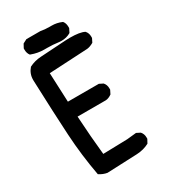

<svg xmlns="http://www.w3.org/2000/svg" viewBox="-204 -930 909 1034"><g transform="rotate(-30 250.0 -413.0)"><path d="M163.1 -335Q170.9 -202.1 182.6 -91.8L334 -95.7L391.6 -101.6L415 -89.8Q428.7 -74.2 428.7 -52.7Q428.7 -49.8 428.7 -43.9L416 -20.5Q380.9 -2 338.9 0L151.4 7.8Q127 3.9 102.5 -11.7Q78.1 -143.6 70.3 -275.9Q62.5 -408.2 54.7 -621.1Q54.7 -624 54.7 -627Q54.7 -664.1 80.1 -693.4Q114.3 -710.9 153.3 -712.9Q190.4 -714.8 254.4 -719.2Q318.4 -723.6 338.9 -723.6Q401.4 -723.6 428.7 -709Q442.4 -693.4 442.4 -671.9Q442.4 -668.9 442.4 -663.1L430.7 -639.6Q409.2 -627 390.6 -625L150.4 -612.3L158.2 -430.7H350.6L374 -418.9Q387.7 -403.3 387.7 -381.8Q387.7 -378.9 387.7 -373L376 -349.6Q356.4 -335.9 338.9 -335ZM272.5 -829.1H287.1Q319.3 -829.1 348.6 -816.4L350.6 -815.4Q362.3 -800.8 362.3 -779.3Q362.3 -776.4 362.3 -770.5L350.6 -747.1L347.7 -745.1Q323.2 -731.4 293 -731.4Q284.2 -731.4 277.3 -732.4Q241.2 -737.3 206.1 -737.3H188.5Q148.4 -737.3 109.4 -752L107.4 -752.9Q95.7 -767.6 95.7 -789.1Q95.7 -792 95.7 -797.9L108.4 -821.3L132.8 -834H219.7Q245.1 -829.1 272.5 -829.1Z"/></g></svg>

Font: JasonHandwriting2
Style: SemiBold
Weight: 600
Version: Version 1.04.7